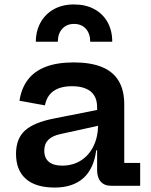

<svg xmlns="http://www.w3.org/2000/svg" viewBox="-20 -835 680 863"><path d="M484.5 -647.5H385.5Q385.5 -684 365.8 -705.8Q346 -727.5 312.5 -727.5Q280 -727.5 260 -705.8Q240 -684 240 -647.5H141Q141.5 -697 162.8 -734.8Q184 -772.5 222.5 -793.8Q261 -815 312.5 -815Q365 -815 403.8 -794Q442.5 -773 463.5 -735.2Q484.5 -697.5 484.5 -647.5ZM479 0Q449 0 432.8 -18.5Q416.5 -37 416.5 -71V-196.5L426.5 -216.5L421 -277.5L416.5 -312.5V-353.5Q416.5 -385 403.5 -405.8Q390.5 -426.5 365.2 -437Q340 -447.5 304 -447.5Q252 -447.5 221.2 -426.2Q190.5 -405 182 -361.5L67.5 -382Q76 -438.5 105.5 -477Q135 -515.5 186.2 -535Q237.5 -554.5 312 -554.5Q386.5 -554.5 437 -534.2Q487.5 -514 513 -472Q538.5 -430 538.5 -365.5V-102.5H610V0ZM226 8Q140.5 8 96.2 -31Q52 -70 52 -143.5Q52 -212 92.5 -248.5Q133 -285 223.5 -302.5L445.5 -346.5V-275L252 -232.5Q214.5 -224.5 196.8 -206.2Q179 -188 179 -158Q179 -124.5 199.8 -107.5Q220.5 -90.5 259.5 -90.5Q307 -90.5 343.5 -113.5Q380 -136.5 400.5 -178.5Q421 -220.5 421 -277.5L446.5 -159.5H412.5Q401.5 -75.5 354 -33.8Q306.5 8 226 8Z"/></svg>

Font: Hepta Slab SemiBold
Style: Regular
Weight: 600
Designer: Michael LaGattuta
Foundry: Michael LaGattuta
Version: Version 1.102